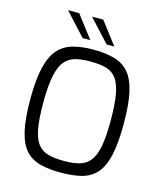

<svg xmlns="http://www.w3.org/2000/svg" viewBox="-134 -1024 953 1128"><g transform="rotate(15 343.0 -460.5)"><path d="M343 6Q272 6 218.5 -7.5Q165 -21 129.5 -59Q94 -97 76.5 -171Q59 -245 59 -365Q59 -485 77 -559.5Q95 -634 131 -673.5Q167 -713 220 -727.5Q273 -742 343 -742Q415 -742 468.5 -727.5Q522 -713 557.5 -673.5Q593 -634 610 -559.5Q627 -485 627 -365Q627 -245 609.5 -171Q592 -97 556.5 -59Q521 -21 468 -7.5Q415 6 343 6ZM343 -65Q399 -65 438 -76Q477 -87 501.5 -118.5Q526 -150 537 -209Q548 -268 548 -365Q548 -466 536.5 -527Q525 -588 500.5 -619Q476 -650 437.5 -660Q399 -670 343 -670Q291 -670 252.5 -660Q214 -650 188.5 -619Q163 -588 150.5 -527Q138 -466 138 -365Q138 -268 148.5 -209Q159 -150 183 -118.5Q207 -87 246.5 -76Q286 -65 343 -65ZM409 -791 284 -927H352L456 -791ZM263 -791 138 -927H206L310 -791Z"/></g></svg>

Font: Exo Thin
Style: Regular
Weight: 400
Version: Version 2.000